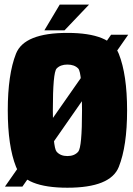

<svg xmlns="http://www.w3.org/2000/svg" viewBox="-20 -828 591 852"><path d="M2 0H79.5L549 -674H473ZM279 5Q470.5 5 507.2 -87.5Q544 -180 544 -338Q544 -496.5 507.2 -589.2Q470.5 -682 279 -682Q87.5 -682 51 -589.8Q14.5 -497.5 14.5 -338Q14.5 -180 51.2 -87.5Q88 5 279 5ZM279 -135.5Q248 -135.5 231.2 -155Q214.5 -174.5 214.5 -338Q214.5 -506 231.2 -523.8Q248 -541.5 279 -541.5Q310.5 -541.5 327.2 -523.8Q344 -506 344 -338Q344 -174.5 327.2 -155Q310.5 -135.5 279 -135.5ZM177 -693.5H266.5L375 -807.5H245Z"/></svg>

Font: Anybody Condensed Black
Style: Regular
Weight: 900
Width: 3
Designer: Tyler Finck
Foundry: Etcetera Type Company
Version: Version 1.113;gftools[0.9.25]